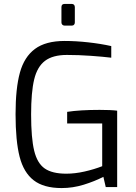

<svg xmlns="http://www.w3.org/2000/svg" viewBox="-20 -950 693 975"><path d="M59 -370Q59 -501 81 -581Q103 -661 157.5 -701.5Q212 -742 308 -742Q365 -742 428 -735Q491 -728 545 -716V-657Q505 -662 442 -666.5Q379 -671 320 -671Q248 -671 208.5 -641Q169 -611 153.5 -546.5Q138 -482 138 -369Q138 -249 153.5 -185Q169 -121 207 -94.5Q245 -68 317 -68Q361 -68 409.5 -79Q458 -90 499 -106V-323H321V-382Q386 -392 486 -392Q544 -392 575 -388V0H517L505 -52Q460 -29 405 -12Q350 5 293 5Q202 5 151 -34.5Q100 -74 79.5 -154.5Q59 -235 59 -370ZM292 -836V-914Q292 -930 308 -930H345Q352 -930 356 -925.5Q360 -921 360 -914V-836Q360 -829 356 -824.5Q352 -820 345 -820H308Q301 -820 296.5 -824.5Q292 -829 292 -836Z"/></svg>

Font: Exo
Style: Regular
Weight: 400
Designer: Natanael Gama
Foundry: Natanael Gama
Version: Version 1.500; ttfautohint (v1.6)